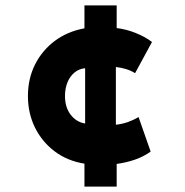

<svg xmlns="http://www.w3.org/2000/svg" viewBox="-20 -615 688 715"><path d="M294.5 80V-5.5Q230 -16 183 -51.8Q136 -87.5 110 -140.5Q84 -193.5 84 -257.5Q84 -322 110.5 -374.8Q137 -427.5 184.2 -462.8Q231.5 -498 294.5 -509.5V-595H414.5V-510.5Q451.5 -506 487 -491.5Q522.5 -477 546 -458.5L483 -342.5Q467 -352.5 448.5 -358Q430 -363.5 411.5 -365.5V-150.5Q434.5 -153 455.5 -160.2Q476.5 -167.5 496 -179L541 -50.5Q514.5 -31.5 482.5 -20.5Q450.5 -9.5 414.5 -4.5V80ZM297 -155V-361Q274.5 -359 257.5 -345Q240.5 -331 231.2 -308.2Q222 -285.5 222 -257.5Q222 -215.5 243 -188Q264 -160.5 297 -155Z"/></svg>

Font: Geologica Thin Cursive ExtraBold
Style: Regular
Weight: 800
Version: Version 1.010;gftools[0.9.28]